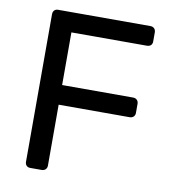

<svg xmlns="http://www.w3.org/2000/svg" viewBox="-80 -769 743 837"><g transform="rotate(10 292.0 -350.0)"><path d="M110 0Q99 0 93 -6.5Q87 -13 87 -23V-676Q87 -687 93 -693.5Q99 -700 110 -700H518Q529 -700 535.5 -693.5Q542 -687 542 -676V-636Q542 -625 535.5 -619Q529 -613 518 -613H184V-380H498Q509 -380 515.5 -373.5Q522 -367 522 -356V-316Q522 -306 515.5 -299.5Q509 -293 498 -293H184V-23Q184 -13 177.5 -6.5Q171 0 160 0Z"/></g></svg>

Font: RubikRegular
Style: Regular
Weight: 400
Designer: Hubert and Fischer
Foundry: Hubert and Fischer
Version: Version 2.300;gftools[0.9.30]